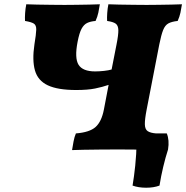

<svg xmlns="http://www.w3.org/2000/svg" viewBox="-20 -699 871 898"><path d="M317 3Q320 -16 324 -37.5Q328 -59 335 -75Q399 -80 427 -105Q455 -130 466 -187L488 -302Q459 -292 424.5 -285Q390 -278 336 -278Q250 -278 203.5 -300Q157 -322 143.5 -369.5Q130 -417 141 -491Q149 -539 149.5 -560Q150 -581 138.5 -588.5Q127 -596 97 -601Q96 -616 97.5 -638Q99 -660 103 -679Q120 -678 153 -677.5Q186 -677 222 -676.5Q258 -676 282 -676Q306 -676 337 -676.5Q368 -677 398 -677.5Q428 -678 447 -679Q444 -659 440 -640Q436 -621 427 -601Q403 -599 387.5 -591.5Q372 -584 361.5 -564.5Q351 -545 343 -504Q328 -427 347.5 -396Q367 -365 425 -365Q445 -365 467 -367.5Q489 -370 502 -374L525 -491Q534 -536 533.5 -558Q533 -580 521 -588.5Q509 -597 481 -601Q480 -616 481.5 -638Q483 -660 487 -679Q504 -678 537 -677.5Q570 -677 606 -676.5Q642 -676 666 -676Q690 -676 721 -676.5Q752 -677 782 -677.5Q812 -678 831 -679Q828 -659 824 -640Q820 -621 811 -601Q783 -598 767.5 -589.5Q752 -581 743 -558.5Q734 -536 725 -491L666 -187Q657 -141 657.5 -117.5Q658 -94 671 -85.5Q684 -77 710 -75Q712 -62 709.5 -39.5Q707 -17 703 3Q658 0 532 0Q489 0 446.5 0.5Q404 1 370 1.5Q336 2 317 3ZM600 169Q607 128 612.5 75.5Q618 23 619 -35L676 -75H760Q773 -44 766 0Q754 37 743.5 81Q733 125 726 169Q699 179 663.5 179Q628 179 600 169Z"/></svg>

Font: Vollkorn Black
Style: Italic
Weight: 900
Italic angle: -11°
Designer: Friedrich Althausen
Foundry: Friedrich Althausen
Version: Version 5.000; ttfautohint (v1.8.3)